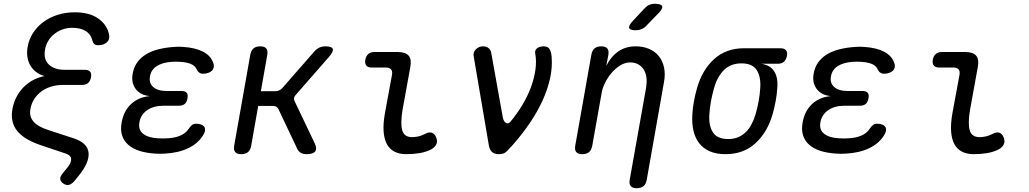

<svg xmlns="http://www.w3.org/2000/svg" viewBox="-20 -805 5440 1015"><path d="M467 -595Q460 -624 433 -641Q406 -658 361 -658Q334 -658 309.5 -649Q285 -640 266 -624.5Q247 -609 234.5 -588Q222 -567 218 -542Q209 -492 238 -464Q267 -436 322 -436H428Q448 -436 456.5 -426Q465 -416 461 -396Q457 -376 445.5 -366Q434 -356 414 -356H312Q279 -356 250 -347Q221 -338 198.5 -321.5Q176 -305 161 -281.5Q146 -258 141 -230Q133 -191 156.5 -163Q180 -135 237 -117L372 -73Q407 -61 426 -42.5Q445 -24 448 1Q451 26 439 55.5Q427 85 400 119L374 151Q360 168 345.5 172Q331 176 316 166Q300 156 298.5 142.5Q297 129 311 112L340 76Q358 52 356 34Q354 16 328 7L197 -37Q107 -67 70 -114Q33 -161 46 -230Q52 -263 67 -292Q82 -321 104.5 -344Q127 -367 155.5 -382Q184 -397 216 -403Q191 -409 172 -423.5Q153 -438 141 -458Q129 -478 125 -503.5Q121 -529 126 -557Q133 -597 154.5 -630.5Q176 -664 209 -688.5Q242 -713 284.5 -726.5Q327 -740 375 -740Q451 -740 497.5 -708.5Q544 -677 556 -625Q559 -612 556.5 -601Q554 -590 546.5 -582.5Q539 -575 527 -570.5Q515 -566 499 -566Q485 -566 478 -572.5Q471 -579 467 -595Z M1107 -473Q1112 -461 1110 -450Q1108 -439 1100.5 -431.5Q1093 -424 1080.5 -419.5Q1068 -415 1052 -415Q1047 -415 1042.5 -416.5Q1038 -418 1033.5 -421Q1029 -424 1025 -429.5Q1021 -435 1017 -443Q1009 -459 987.5 -467.5Q966 -476 934 -478Q922 -479 910.5 -479Q899 -479 887 -478Q840 -475 809.5 -456Q779 -437 773 -402Q766 -366 790 -345Q814 -324 861 -324H939Q959 -324 967 -314.5Q975 -305 971 -285Q968 -265 956.5 -255.5Q945 -246 925 -246H844Q792 -246 758 -222.5Q724 -199 717 -158Q710 -119 736.5 -98Q763 -77 814 -74Q827 -73 840.5 -73Q854 -73 867 -74Q905 -76 933 -88Q961 -100 976 -122Q981 -130 986 -135.5Q991 -141 995.5 -144.5Q1000 -148 1005 -149.5Q1010 -151 1017 -151Q1033 -151 1044 -146.5Q1055 -142 1060 -134.5Q1065 -127 1064 -116Q1063 -105 1055 -92Q1028 -47 976 -22Q924 3 853 7Q840 8 826 8Q812 8 800 7Q753 4 717 -7.5Q681 -19 657.5 -40Q634 -61 625 -90.5Q616 -120 623 -157Q633 -217 672.5 -254.5Q712 -292 773 -297Q723 -301 698 -334Q673 -367 681 -414Q687 -449 705 -474.5Q723 -500 751.5 -517.5Q780 -535 818 -544.5Q856 -554 901 -557Q913 -558 924.5 -558Q936 -558 948 -557Q1012 -553 1053 -532Q1094 -511 1107 -473Z M1255 10Q1233 10 1223.5 -1Q1214 -12 1218 -35L1303 -515Q1307 -538 1320 -549Q1333 -560 1356 -560Q1378 -560 1387.5 -549Q1397 -538 1393 -515L1359 -323H1437Q1447 -323 1455.5 -327Q1464 -331 1472 -339L1641 -532Q1653 -546 1667.5 -553Q1682 -560 1700 -560Q1734 -560 1739 -546.5Q1744 -533 1719 -504L1544 -304Q1536 -296 1534.5 -287.5Q1533 -279 1537 -271L1643 -49Q1657 -20 1646.5 -5Q1636 10 1600 10Q1583 10 1570.5 3Q1558 -4 1551 -19L1452 -228Q1448 -236 1441 -240.5Q1434 -245 1424 -245H1345L1308 -35Q1304 -12 1291 -1Q1278 10 1255 10Z M2108 -224Q2096 -152 2106.5 -116Q2117 -80 2158 -80Q2175 -80 2192.5 -84Q2210 -88 2227 -97Q2249 -109 2264 -103Q2279 -97 2286 -78Q2294 -58 2286.5 -42Q2279 -26 2259 -15Q2231 -1 2198 4.5Q2165 10 2127 10Q2092 10 2066 -3Q2040 -16 2025.5 -42.5Q2011 -69 2008 -110Q2005 -151 2015 -207L2052 -408Q2056 -428 2047.5 -438Q2039 -448 2019 -448H1945Q1925 -448 1916.5 -458.5Q1908 -469 1911 -489Q1915 -509 1927 -519.5Q1939 -530 1959 -530H2083Q2124 -530 2140.5 -510.5Q2157 -491 2149 -450Z M2484 -508Q2482 -518 2485 -527Q2488 -536 2495 -543.5Q2502 -551 2511.5 -555.5Q2521 -560 2533 -560Q2551 -560 2562.5 -551Q2574 -542 2577 -525L2638 -185Q2642 -163 2654.5 -155.5Q2667 -148 2678 -161Q2713 -203 2741 -249.5Q2769 -296 2786.5 -343Q2804 -390 2810.5 -436.5Q2817 -483 2809 -525Q2808 -534 2811.5 -540.5Q2815 -547 2821.5 -551.5Q2828 -556 2837 -558Q2846 -560 2855 -560Q2878 -560 2886 -544Q2894 -528 2896 -508Q2901 -450 2888 -391Q2875 -332 2848 -273Q2821 -214 2781 -155Q2741 -96 2690 -38Q2672 -18 2658 -4Q2644 10 2618 10Q2593 10 2580.5 -2Q2568 -14 2564 -38Z M3111 -35Q3107 -12 3094 -1Q3081 10 3058 10Q3036 10 3026.5 -1Q3017 -12 3021 -35L3106 -515Q3110 -538 3123 -549Q3136 -560 3159 -560Q3181 -560 3190.5 -549Q3200 -538 3196 -515L3185 -456Q3208 -504 3247 -532Q3286 -560 3341 -560Q3380 -560 3411.5 -546.5Q3443 -533 3463 -508Q3483 -483 3490.5 -448Q3498 -413 3490 -370L3399 145Q3395 168 3382 179Q3369 190 3346 190Q3324 190 3314.5 179Q3305 168 3309 145L3396 -344Q3400 -370 3397.5 -393.5Q3395 -417 3384.5 -435Q3374 -453 3355.5 -464Q3337 -475 3311 -475Q3284 -475 3258.5 -459Q3233 -443 3213 -419.5Q3193 -396 3179 -368Q3165 -340 3161 -316ZM3398 -670Q3386 -657 3372 -651Q3358 -645 3342 -645Q3310 -645 3306 -657Q3302 -669 3326 -695L3385 -758Q3397 -772 3411 -778.5Q3425 -785 3442 -785Q3476 -785 3480.5 -772Q3485 -759 3459 -733Z M4004 -468Q4052 -461 4073 -427.5Q4094 -394 4089 -340Q4087 -305 4080.5 -270Q4074 -235 4064 -200Q4037 -106 3974 -48Q3911 10 3815 10Q3767 10 3732.5 -5Q3698 -20 3676.5 -47.5Q3655 -75 3646 -114Q3637 -153 3640 -200Q3642 -235 3648.5 -270Q3655 -305 3665 -340Q3692 -435 3755 -492.5Q3818 -550 3914 -550H4106Q4126 -550 4135 -539.5Q4144 -529 4140 -509Q4136 -489 4124 -478.5Q4112 -468 4092 -468ZM3829 -70Q3858 -70 3880.5 -79Q3903 -88 3921 -105Q3939 -122 3952 -146Q3965 -170 3974 -200Q3984 -235 3990.5 -270Q3997 -305 3999 -340Q4003 -400 3980 -435Q3957 -470 3900 -470Q3843 -470 3807.5 -435Q3772 -400 3755 -340Q3745 -305 3738.5 -270Q3732 -235 3730 -200Q3726 -140 3749 -105Q3772 -70 3829 -70Z M4707 -473Q4712 -461 4710 -450Q4708 -439 4700.5 -431.5Q4693 -424 4680.5 -419.5Q4668 -415 4652 -415Q4647 -415 4642.5 -416.5Q4638 -418 4633.5 -421Q4629 -424 4625 -429.5Q4621 -435 4617 -443Q4609 -459 4587.5 -467.5Q4566 -476 4534 -478Q4522 -479 4510.5 -479Q4499 -479 4487 -478Q4440 -475 4409.5 -456Q4379 -437 4373 -402Q4366 -366 4390 -345Q4414 -324 4461 -324H4539Q4559 -324 4567 -314.5Q4575 -305 4571 -285Q4568 -265 4556.5 -255.5Q4545 -246 4525 -246H4444Q4392 -246 4358 -222.5Q4324 -199 4317 -158Q4310 -119 4336.5 -98Q4363 -77 4414 -74Q4427 -73 4440.5 -73Q4454 -73 4467 -74Q4505 -76 4533 -88Q4561 -100 4576 -122Q4581 -130 4586 -135.5Q4591 -141 4595.5 -144.5Q4600 -148 4605 -149.5Q4610 -151 4617 -151Q4633 -151 4644 -146.5Q4655 -142 4660 -134.5Q4665 -127 4664 -116Q4663 -105 4655 -92Q4628 -47 4576 -22Q4524 3 4453 7Q4440 8 4426 8Q4412 8 4400 7Q4353 4 4317 -7.5Q4281 -19 4257.5 -40Q4234 -61 4225 -90.5Q4216 -120 4223 -157Q4233 -217 4272.5 -254.5Q4312 -292 4373 -297Q4323 -301 4298 -334Q4273 -367 4281 -414Q4287 -449 4305 -474.5Q4323 -500 4351.5 -517.5Q4380 -535 4418 -544.5Q4456 -554 4501 -557Q4513 -558 4524.5 -558Q4536 -558 4548 -557Q4612 -553 4653 -532Q4694 -511 4707 -473Z M5108 -224Q5096 -152 5106.5 -116Q5117 -80 5158 -80Q5175 -80 5192.5 -84Q5210 -88 5227 -97Q5249 -109 5264 -103Q5279 -97 5286 -78Q5294 -58 5286.5 -42Q5279 -26 5259 -15Q5231 -1 5198 4.5Q5165 10 5127 10Q5092 10 5066 -3Q5040 -16 5025.5 -42.5Q5011 -69 5008 -110Q5005 -151 5015 -207L5052 -408Q5056 -428 5047.5 -438Q5039 -448 5019 -448H4945Q4925 -448 4916.5 -458.5Q4908 -469 4911 -489Q4915 -509 4927 -519.5Q4939 -530 4959 -530H5083Q5124 -530 5140.5 -510.5Q5157 -491 5149 -450Z"/></svg>

Font: Maple Mono
Style: Italic
Weight: 400
Italic angle: -10°
Monospace: yes
Designer: subframe7536
Version: Version 7.300